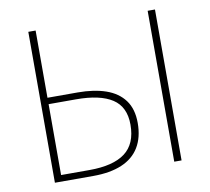

<svg xmlns="http://www.w3.org/2000/svg" viewBox="-75 -744 903 827"><g transform="rotate(-10 377.0 -330.0)"><path d="M100 0V-660H132V-366H264Q335 -366 387 -348Q439 -330 467.5 -291.5Q496 -253 496 -192Q496 -129 470 -86Q444 -43 393 -21.5Q342 0 268 0ZM132 -28H256Q360 -28 412 -67Q464 -106 464 -190Q464 -268 410.5 -303Q357 -338 252 -338H132ZM622 0V-660H654V0Z"/></g></svg>

Font: Source Sans 3
Style: Regular
Weight: 200
Designer: Paul D. Hunt
Foundry: Adobe
Version: Version 3.046;hotconv 1.0.118;makeotfexe 2.5.65603